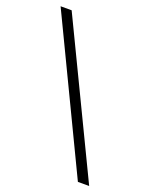

<svg xmlns="http://www.w3.org/2000/svg" viewBox="-166 -702 624 800"><g transform="rotate(20 146.0 -301.5)"><path d="M280 30 -38 -633H11L330 30Z"/></g></svg>

Font: Tajawal Light
Style: Regular
Weight: 300
Designer: Boutros Fonts
Foundry: Created by Boutros International 2017
Version: Version 1.700